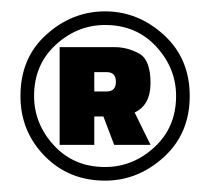

<svg xmlns="http://www.w3.org/2000/svg" viewBox="-20 -834 370 338"><path d="M165 -516Q101 -516 58.5 -559.5Q16 -603 16 -665Q16 -732 61.5 -773Q107 -814 165 -814Q223 -814 268.5 -772.5Q314 -731 314 -665Q314 -599 268.5 -557.5Q223 -516 165 -516ZM165 -540Q214 -540 252 -575Q290 -610 290 -665Q290 -714 255 -752Q220 -790 165 -790Q116 -790 78 -755Q40 -720 40 -665Q40 -616 75 -578Q110 -540 165 -540ZM245 -579H181L162 -629H146V-579H85V-751H182Q204 -751 224.5 -740Q245 -729 245 -688Q245 -649 217 -636ZM168 -673Q184 -673 184 -690Q184 -707 168 -707H146V-673Z"/></svg>

Font: Tanohe Sans ExtraBold
Style: Regular
Weight: 800
Designer: Village Type and Design LLC & Cristiano Sobral
Foundry: Cooper Hewitt Smithsonian Design Museum
Version: Version 1.00;September 29, 2021;FontCreator 13.0.0.2655 64-b